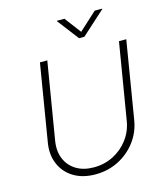

<svg xmlns="http://www.w3.org/2000/svg" viewBox="-136 -1044 989 1156"><g transform="rotate(-15 359.0 -466.0)"><path d="M315.4 10.7Q236.3 10.7 180.4 -23.2Q124.5 -57.1 99.4 -116Q74.2 -174.8 86.4 -248.5L165.5 -727.5H211.4L131.8 -247.6Q121.6 -185.1 141.8 -136.5Q162.1 -87.9 207.3 -60.3Q252.4 -32.7 316.9 -32.7Q383.3 -32.7 439 -61.3Q494.6 -89.8 531.7 -139.2Q568.8 -188.5 579.1 -251L658.2 -727.5H703.6L624 -245.1Q611.8 -170.9 567.9 -113Q523.9 -55.2 458.5 -22.2Q393.1 10.7 315.4 10.7ZM376 -942.9 453.1 -840.8 564.5 -942.9H611.3L610.8 -939.9L463.9 -807.1H430.7L329.1 -939.9L329.6 -942.9Z"/></g></svg>

Font: Inter 17pt ExtraLight
Style: Italic
Weight: 250
Italic angle: -9.3988°
Version: Version 4.001;git-66647c0bb